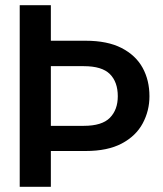

<svg xmlns="http://www.w3.org/2000/svg" viewBox="-20 -720 629 740"><path d="M56 0V-700H176V-563H310Q394 -563 448.5 -535Q503 -507 529.5 -459Q556 -411 556 -349Q556 -293 530 -244.5Q504 -196 449.5 -167Q395 -138 310 -138H176V0ZM176 -235H303Q373 -235 403.5 -266Q434 -297 434 -349Q434 -404 403.5 -434.5Q373 -465 303 -465H176Z"/></svg>

Font: Host Grotesk SemiBold
Style: Regular
Weight: 600
Designer: Doukan Karapınar
Foundry: Element Type
Version: Version 1.003